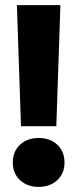

<svg xmlns="http://www.w3.org/2000/svg" viewBox="-20 -720 302 750"><path d="M46 -700H216L200 -227H62ZM30 -85Q30 -128 58 -154.5Q86 -181 131 -181Q176 -181 204 -154.5Q232 -128 232 -85Q232 -43 204 -16.5Q176 10 131 10Q86 10 58 -16.5Q30 -43 30 -85Z"/></svg>

Font: Sarabun ExtraBold
Style: Regular
Weight: 800
Version: Version 1.000; ttfautohint (v1.6)